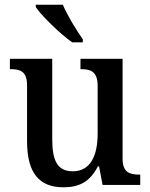

<svg xmlns="http://www.w3.org/2000/svg" viewBox="-20 -786 639 816"><path d="M287 -606H332V-619C305 -657 266 -721 247 -766H132V-756C155 -721 235 -642 287 -606ZM250 10C312 10 361 -10 396 -79H401L416 0H576V-44H572C533 -44 501 -52 501 -111V-536H322V-492H325C364 -492 395 -483 395 -421V-218C395 -122 363 -58 289 -58C221 -58 202 -108 202 -196V-536H22V-492H25C67 -492 95 -482 95 -423V-186C95 -50 147 10 250 10Z"/></svg>

Font: Noto Serif Lao SemiCondensed Medium
Style: Regular
Weight: 500
Width: 4
Designer: Monotype Design Team
Foundry: Monotype Imaging Inc.
Version: Version 2.003